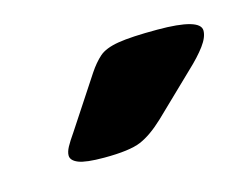

<svg xmlns="http://www.w3.org/2000/svg" viewBox="-39 -772 328 255"><g transform="rotate(-15 125.0 -645.0)"><path d="M79 -572Q54 -572 44 -576Q34 -580 34 -587Q34 -592 37.5 -598.5Q41 -605 48 -615L94 -685Q102 -697 110.5 -704.5Q119 -712 137 -715Q155 -718 191 -718Q250 -718 250 -701Q250 -692 241.5 -680.5Q233 -669 218 -655L163 -602Q145 -585 129.5 -578.5Q114 -572 79 -572Z"/></g></svg>

Font: Asap ExtraBold
Style: Italic
Weight: 800
Italic angle: -6°
Designer: Pablo Cosgaya
Foundry: Omnibus-Type
Version: Version 3.001; ttfautohint (v1.8.4.7-5d5b)